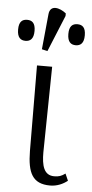

<svg xmlns="http://www.w3.org/2000/svg" viewBox="-95 -841 421 883"><g transform="rotate(5 116.0 -399.0)"><path d="M105 -606 174 -774V-786C144 -810 99 -821 95 -775L79 -612ZM0 -644C22 -644 38 -656 38 -693C38 -730 22 -741 0 -741C-22 -741 -38 -730 -38 -693C-38 -656 -22 -644 0 -644ZM232 -644C254 -644 270 -656 270 -693C270 -730 254 -741 232 -741C210 -741 194 -730 194 -693C194 -656 210 -644 232 -644ZM171 9C203 9 231 -4 251 -20L237 -52C219 -39 207 -35 186 -35C138 -35 127 -80 127 -140L133 -536H63L65 -141C66 -41 89 9 171 9Z"/></g></svg>

Font: Noto Serif Light
Style: Regular
Weight: 300
Designer: Monotype Design Team
Foundry: Monotype Imaging Inc.
Version: Version 2.013